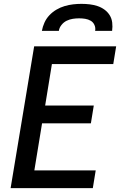

<svg xmlns="http://www.w3.org/2000/svg" viewBox="-20 -975 640 995"><path d="M35 0 157 -735H582L567 -643H249L214 -428H466L451 -336H198L158 -92H476L461 0ZM197 -815Q201 -837 210.5 -858Q220 -879 236 -896Q252 -913 272.5 -925Q293 -937 315 -943.5Q337 -950 359 -952.5Q381 -955 402 -955Q424 -955 445 -952.5Q466 -950 485.5 -943.5Q505 -937 521.5 -925Q538 -913 548.5 -896Q559 -879 561.5 -858Q564 -837 561 -815H473Q476 -831 469.5 -845.5Q463 -860 450 -867.5Q437 -875 421.5 -877.5Q406 -880 390 -880Q374 -880 357.5 -877.5Q341 -875 325.5 -867.5Q310 -860 298.5 -845.5Q287 -831 285 -815Z"/></svg>

Font: Iosevka SS04 SmBd Ex Obl
Style: Regular
Weight: 600
Width: 7
Italic angle: -9°
Monospace: yes
Designer: Belleve Invis
Foundry: Belleve Invis
Version: Version 19.0.0; ttfautohint (v1.8.4)